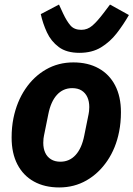

<svg xmlns="http://www.w3.org/2000/svg" viewBox="-20 -811 586 843"><path d="M240 12Q176 12 129 -14Q82 -40 56.5 -89Q31 -138 31 -207Q31 -230 33 -251Q35 -272 39 -292Q54 -365 91 -420Q128 -475 182 -506Q236 -537 302 -537Q366 -537 413 -511Q460 -485 485.5 -436Q511 -387 511 -318Q511 -296 509 -274.5Q507 -253 503 -233Q489 -161 451.5 -105.5Q414 -50 360 -19Q306 12 240 12ZM245 -101Q285 -101 312 -130.5Q339 -160 350 -216L369 -310Q370 -315 371 -323Q372 -331 372 -341Q372 -366 363.5 -384.5Q355 -403 338.5 -413.5Q322 -424 297 -424Q257 -424 230 -394.5Q203 -365 192 -309L173 -215Q172 -211 171 -202.5Q170 -194 170 -184Q170 -159 178.5 -140.5Q187 -122 204 -111.5Q221 -101 245 -101ZM329 -579Q272 -579 238 -604.5Q204 -630 186 -669Q168 -708 159 -749L239 -791L257 -752Q273 -718 289.5 -699Q306 -680 337 -680Q364 -680 385.5 -698.5Q407 -717 435 -754L463 -791L546 -745Q522 -703 492.5 -665Q463 -627 423.5 -603Q384 -579 329 -579Z"/></svg>

Font: IBM Plex Sans
Style: Bold Italic
Weight: 700
Italic angle: -11.31°
Designer: Mike Abbink, Paul van der Laan, Pieter van Rosmalen
Foundry: Bold Monday
Version: Version 3.201